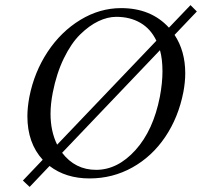

<svg xmlns="http://www.w3.org/2000/svg" viewBox="-20 -690 792 753"><path d="M727.1 -669.9 752 -645 664.6 -553.2Q706.5 -489.7 706.5 -402.8Q706.5 -368.2 699.2 -329.1Q679.7 -229.5 627.9 -152.8Q576.2 -76.2 499 -33.2Q421.9 9.8 331.1 9.8Q238.3 9.8 174.3 -39.1L96.2 43L69.8 18.1L147.5 -63.5Q87.4 -128.9 87.4 -234.4Q87.4 -268.1 95.2 -310.1Q114.3 -407.2 166.7 -486.6Q219.2 -565.9 295.2 -612.1Q371.1 -658.2 455.1 -658.2Q572.3 -658.2 642.6 -581.5ZM436 -624Q401.9 -624 365.7 -606.7Q329.6 -589.4 294.4 -554.9Q259.3 -520.5 230.5 -461.4Q201.7 -402.3 187 -327.1Q178.2 -282.2 178.2 -243.7Q178.2 -175.3 204.1 -122.6L593.3 -530.3Q571.3 -576.7 530.8 -600.3Q490.2 -624 436 -624ZM607.4 -493.2 223.6 -90.8Q274.9 -23.9 356.9 -23.9Q441.4 -23.9 511.2 -101.3Q581.1 -178.7 606.9 -310.1Q617.2 -365.2 617.2 -410.2Q617.2 -458.5 607.4 -493.2Z"/></svg>

Font: Linux Libertine G
Style: Italic
Weight: 400
Italic angle: -12°
Designer: Philipp H. Poll
Foundry: Philipp H. Poll
Version: Version 5.1.3